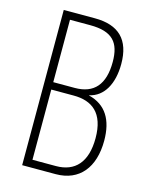

<svg xmlns="http://www.w3.org/2000/svg" viewBox="-109 -783 659 853"><g transform="rotate(15 220.0 -357.0)"><path d="M220 -714H77V0H231C340 0 401 -76 401 -199C401 -295 364 -356 284 -376V-377C349 -391 386 -456 386 -548C386 -659 331 -714 220 -714ZM214 -392H115V-679H208C311 -679 347 -636 347 -547C347 -443 302 -392 214 -392ZM115 -358H218C303 -358 361 -316 361 -200C361 -89 310 -35 223 -35H115Z"/></g></svg>

Font: Noto Sans Kannada ExtraCondensed ExtraLight
Style: Regular
Weight: 200
Width: 2
Designer: Jelle Bosma - Monotype Design Team
Foundry: Monotype Imaging Inc.
Version: Version 2.005